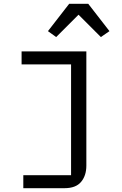

<svg xmlns="http://www.w3.org/2000/svg" viewBox="-20 -785 640 1005"><path d="M442 -765 553 -622 508 -591 391 -708 274 -591 231 -622 342 -765ZM102 132H352V-448H93V-516H432V82Q432 134 404.5 167Q377 200 318 200H102Z"/></svg>

Font: PlemolJP35 Console
Style: Regular
Weight: 400
Version: v2.0.3; ttfautohint (v1.8.4.7-5d5b-dirty) -l 6 -r 45 -G 200 